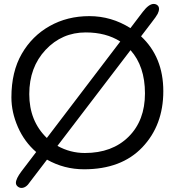

<svg xmlns="http://www.w3.org/2000/svg" viewBox="-20 -840 873 961"><path d="M267.6 -109.9Q331.5 -74.2 404.8 -74.2Q541.5 -74.2 623.5 -155.5Q705.6 -236.8 705.6 -372.6Q705.6 -508.3 633.3 -588.9ZM582 -632.3Q510.7 -677.7 409.2 -677.7Q290 -677.7 208.3 -590.6Q126.5 -503.4 126.5 -368.9Q126.5 -234.4 214.4 -149.4ZM400.9 7.3Q300.8 7.3 215.3 -41L129.9 70.8Q110.8 100.6 87.4 100.6Q77.1 100.6 68.4 93.3Q59.6 85.9 59.6 75.2Q59.6 54.7 87.4 17.6L161.1 -79.1Q102.1 -129.9 69.6 -204.1Q37.1 -278.3 37.1 -352.5Q37.1 -481 88.9 -570.6Q140.6 -660.2 228.8 -709.7Q316.9 -759.3 427.2 -759.3Q537.6 -759.3 632.8 -699.2L694.8 -780.8Q725.1 -820.3 749 -820.3Q760.3 -820.3 768.1 -813.7Q775.9 -807.1 775.9 -795.7Q775.9 -784.2 769.3 -771Q762.7 -757.8 737.8 -726.1L686 -658.2Q797.4 -554.2 797.4 -383.8Q797.4 -213.4 692.6 -103Q587.9 7.3 400.9 7.3Z"/></svg>

Font: Oldenburg
Style: Regular
Weight: 400
Designer: Nicole Fally
Foundry: Nicole Fally
Version: Version 1.001